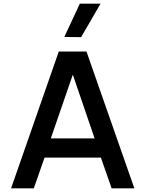

<svg xmlns="http://www.w3.org/2000/svg" viewBox="-20 -1019 787 1039"><path d="M524 -999H412L328 -819L419 -818ZM163 0 221 -166H526L584 0H707L448 -740H298L40 0ZM374 -615 492 -270H255Z"/></svg>

Font: Be Vietnam Pro Medium
Style: Regular
Weight: 500
Designer: Lam Bao, Tony Le, Vietanh Nguyen
Foundry: Yellow Type Foundry
Version: Version 1.002